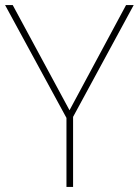

<svg xmlns="http://www.w3.org/2000/svg" viewBox="-20 -734 545 754"><path d="M253 -301 30 -714H0L241 -271V0H267V-275L505 -714H475Z"/></svg>

Font: Noto Kufi Arabic Thin
Style: Regular
Weight: 100
Designer: Monotype Design Team, David Williams, Khaled Hosny
Foundry: Google LLC
Version: Version 2.109